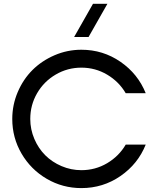

<svg xmlns="http://www.w3.org/2000/svg" viewBox="-20 -964 820 994"><path d="M363.8 -772.5 461.4 -944.3H536.1L438.5 -772.5ZM401.4 -83Q473.6 -83 534.7 -119.1Q595.7 -155.3 630.9 -215.3H734.4Q694.3 -115.2 603.8 -52.7Q513.2 9.8 401.4 9.8Q304.2 9.8 221.9 -38.3Q139.6 -86.4 91.6 -168.7Q43.5 -251 43.5 -348.1Q43.5 -420.9 71.8 -487.3Q100.1 -553.7 148.2 -601.6Q196.3 -649.4 262.5 -678Q328.6 -706.5 401.4 -706.5Q513.2 -706.5 603.8 -644Q694.3 -581.5 734.4 -481.4H630.9Q595.7 -541.5 534.7 -577.6Q473.6 -613.8 401.4 -613.8Q329.6 -613.8 268.6 -578.1Q207.5 -542.5 172.1 -481.4Q136.7 -420.4 136.7 -348.1Q136.7 -294.4 157.7 -245.1Q178.7 -195.8 214.1 -160.4Q249.5 -125 298.6 -104Q347.7 -83 401.4 -83Z"/></svg>

Font: Basically A Sans Serif Medium
Style: Regular
Weight: 500
Designer: Hyung-Suk Kim
Foundry: Mental Design
Version: 1.000